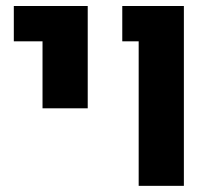

<svg xmlns="http://www.w3.org/2000/svg" viewBox="-20 -604 699 624"><path d="M430.7 0V-469.7H377.4V-584.5H577.6V0ZM118.2 -252V-469.7H24.9V-584.5H265.1V-252Z"/></svg>

Font: Heebo
Style: Bold
Weight: 700
Designer: Oded Ezer
Foundry: Ezer Type House
Version: Version 3.100